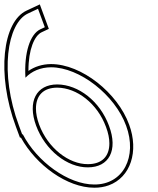

<svg xmlns="http://www.w3.org/2000/svg" viewBox="-162 -840 737 896"><path d="M-31.5 -777 15.3 -799 47.1 -713 25.7 -703C-21 -680.6 -50.3 -595.1 -43.3 -477.4C-14.4 -507.5 26.4 -525.6 76 -526C210 -526 375 -396 426.7 -253C479.8 -109 413.1 22 277.7 21C156.5 21 10.8 -85.4 -55.5 -213H-58.5L-73.3 -253C-73.4 -253.2 -73.4 -253.3 -73.5 -253.5C-73.5 -253.7 -73.6 -253.8 -73.7 -254C-165 -499 -128.9 -732 -31.5 -777ZM6.5 -253.5C49 -138.8 151.8 -58 248.2 -59C346.2 -59 390.1 -138 346.7 -253C304.7 -367 204.9 -445 105.5 -446C7.7 -446 -34.8 -366.2 6.5 -253.5ZM-37.9 -790.6C-149.5 -739 -179.3 -494.4 -87.7 -248.6L-69 -198H-64.5C6.6 -69.1 151.4 36 277.7 36C302.2 36.2 325.2 32.3 345.7 24.8C447.7 -12.5 486.6 -133.9 440.8 -258.1C387.1 -406.6 218.4 -541 76 -541C35.1 -540.7 -1.1 -528.7 -29.3 -509C-29.6 -610.6 -0.6 -673.8 32.2 -689.4L65.9 -705.3L23.8 -819.5ZM20.6 -258.7C10.5 -286.3 5.8 -311.4 5.8 -333C5.6 -394.4 40.4 -431 105.4 -431C197 -430.1 292.3 -357.1 332.6 -247.8C343.4 -219.1 348.4 -193.5 348.4 -171.4C348.7 -110 313.5 -74 248.2 -74C159.8 -73.1 61.4 -148.5 20.6 -258.7Z"/></svg>

Font: Nordica Plus
Style: NordicaClassicLightOpOblOl
Weight: 300
Version: Version 1.01